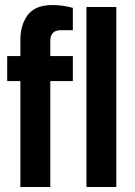

<svg xmlns="http://www.w3.org/2000/svg" viewBox="-20 -746 537 766"><path d="M270.6 -714.6V-625.5H222.4Q180.7 -625.5 180.7 -582.5V-522.2H270.6V-422.7H180.7V0H61.3V-422.7H8.7V-522.2H61.3V-586.4Q61.3 -613.8 67.5 -637.5Q73.8 -661.2 87.3 -681.6Q100.8 -702 125.5 -713.9Q150.3 -725.9 190.3 -725.9Q230.2 -725.9 270.6 -714.6ZM324.9 -718.1H444V0H324.9Z"/></svg>

Font: Puralecka Narrow
Style: Bold
Weight: 700
Designer: Hector Gatti, Marcela Romero, Pablo Cosgaya and Nicolas Silva
Version: Version 1.004;PS 001.004;hotconv 1.0.70;makeotf.lib2.5.58329